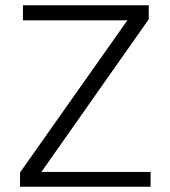

<svg xmlns="http://www.w3.org/2000/svg" viewBox="-20 -708 643 728"><path d="M56 0H551V-56H137L544 -635V-688H67V-631H463L56 -54Z"/></svg>

Font: Saira UNSAM Light SC
Style: Regular
Weight: 300
Designer: Hector Gatti with collaboration of the Omnibus-Type team
Foundry: Omnibus-Type
Version: Version 1.072;PS 001.072;hotconv 1.0.88;makeotf.lib2.5.64775